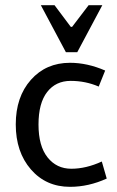

<svg xmlns="http://www.w3.org/2000/svg" viewBox="-20 -711 452 743"><path d="M251 -468Q318 -468 387 -438L362 -376Q311 -398 253.5 -398Q196 -398 162.5 -355Q129 -312 129 -229Q129 -146 164 -102Q199 -58 256 -58Q313 -58 374 -86L393 -20Q323 12 251 12Q158 12 99.5 -55.5Q41 -123 41 -229.5Q41 -336 99.5 -402Q158 -468 251 -468ZM259 -607 323 -691H376L279 -509H235L138 -691H191L254 -607Z"/></svg>

Font: Average Sans
Style: Regular
Weight: 400
Designer: Eduardo Rodriguez Tunni
Foundry: Eduardo Rodriguez Tunni
Version: Version 1.001